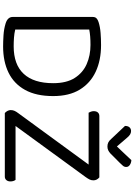

<svg xmlns="http://www.w3.org/2000/svg" viewBox="165 -1019 865 1235"><g transform="rotate(90 597.5 -401.5)"><path d="M515 -311Q515 -186 455 -121.5Q395 -57 278 -57Q249 -57 221.5 -59Q194 -61 170 -67V-543Q190 -547 214 -549Q238 -551 269 -551Q337 -551 392.5 -526.5Q448 -502 481.5 -449.5Q515 -397 515 -311ZM598 -311Q598 -414 556.5 -482Q515 -550 441.5 -584.5Q368 -619 270 -619Q231 -619 192 -616Q153 -613 122 -603Q106 -598 97.5 -589.5Q89 -581 89 -565V-51Q89 -18 131 -5Q167 6 207.5 8.5Q248 11 279 11Q376 11 447.5 -24Q519 -59 558.5 -130.5Q598 -202 598 -311ZM709 -88 1089 -608H1121Q1140 -592 1140 -570Q1140 -556 1134.5 -545Q1129 -534 1119 -520L740 0H707Q699 -7 693.5 -17Q688 -27 688 -38Q688 -52 693.5 -63.5Q699 -75 709 -88ZM728 0 731 -69H1137Q1141 -64 1144 -55.5Q1147 -47 1147 -36Q1147 -20 1138.5 -10Q1130 0 1116 0ZM1102 -608 1100 -539H705Q702 -544 698.5 -553Q695 -562 695 -572Q695 -589 703.5 -598.5Q712 -608 727 -608ZM922 -721Q939 -739 962 -763Q985 -787 1010 -814Q1028 -813 1041 -804Q1054 -795 1054 -781Q1054 -769 1046.5 -760Q1039 -751 1028 -740L968 -680Q957 -670 946.5 -665Q936 -660 922 -660Q907 -660 895.5 -666Q884 -672 873 -685L790 -773Q790 -792 799 -802Q808 -812 823 -812Q834 -812 844.5 -806Q855 -800 868 -784Z"/></g></svg>

Font: Baloo Tammudu 2
Style: Regular
Weight: 400
Designer: Maithili Shingre, Omkar Shende and Ek Type
Foundry: Ek Type
Version: Version 1.700